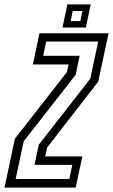

<svg xmlns="http://www.w3.org/2000/svg" viewBox="-50 -851 512 871"><path d="M-29.5 0 17.5 -221.5 253.5 -524 261 -558.5H99L129 -700H442.5L395.5 -480.5L164 -182L155 -141.5H323.5L293.5 0ZM21 -39H264.5L278 -103H106.5L126 -194.5L359.5 -494L395.5 -662.5H159.5L146 -598H311.5L293 -511.5L57.5 -210ZM233.5 -726 255.5 -831H361.5L339.5 -726ZM270.5 -755.5H314.5L324 -801H280Z"/></svg>

Font: Tourney Condensed Regular
Style: Italic
Weight: 400
Width: 3
Italic angle: -12°
Designer: Tyler Finck
Foundry: Etcetera Type Co
Version: Version 1.010; ttfautohint (v1.8.3)